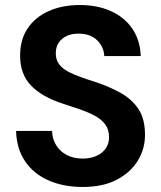

<svg xmlns="http://www.w3.org/2000/svg" viewBox="-20 -732 642 764"><path d="M309 12Q233 12 173.5 -14Q114 -40 80 -90Q46 -140 44 -211H187Q188 -180 203 -155Q218 -130 245 -115.5Q272 -101 309 -101Q340 -101 363.5 -111.5Q387 -122 400.5 -141Q414 -160 414 -186Q414 -216 399 -236.5Q384 -257 358 -271Q332 -285 299 -296.5Q266 -308 229 -320Q146 -347 103 -392Q60 -437 60 -511Q60 -574 90 -619Q120 -664 174 -688Q228 -712 297 -712Q368 -712 422 -687.5Q476 -663 507 -617Q538 -571 540 -509H395Q394 -532 382 -552.5Q370 -573 348 -585.5Q326 -598 295 -598Q269 -599 248 -590Q227 -581 214.5 -563.5Q202 -546 202 -520Q202 -495 214 -478Q226 -461 248.5 -448.5Q271 -436 300.5 -425.5Q330 -415 365 -404Q418 -386 461.5 -361.5Q505 -337 531 -298Q557 -259 557 -195Q557 -140 528.5 -93Q500 -46 445 -17Q390 12 309 12Z"/></svg>

Font: DM Sans 18pt
Style: Bold
Weight: 700
Designer: Colophon Foundry, Jonny Pinhorn
Foundry: Colophon Foundry
Version: Version 4.004;gftools[0.9.30]